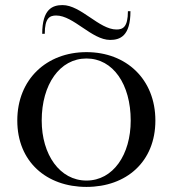

<svg xmlns="http://www.w3.org/2000/svg" viewBox="-20 -720 679 755"><path d="M320 15C477 15 591 -84 591 -246C591 -408 477 -515 320 -515C163 -515 48 -408 48 -246C48 -84 163 15 320 15ZM320 -10C215 -10 144 -112 144 -246C144 -388 215 -490 320 -490C425 -490 494 -388 494 -246C494 -112 425 -10 320 -10ZM201 -659C269 -659 341 -563 413 -563C452 -563 493 -578 493 -676H483C483 -613 463 -604 438 -604C370 -604 298 -700 226 -700C187 -700 146 -685 146 -587H156C156 -650 176 -659 201 -659Z"/></svg>

Font: Sprat
Style: Regular
Weight: 400
Designer: Ethan Nakache
Foundry: Collletttivo
Version: Version 2.000;Glyphs 3.2 (3217)